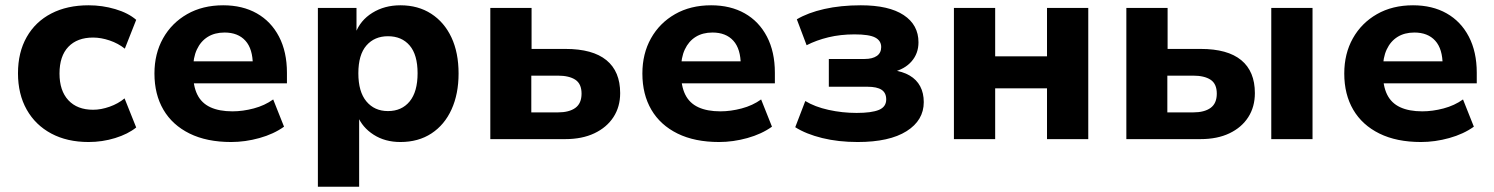

<svg xmlns="http://www.w3.org/2000/svg" viewBox="-20 -526 5648 726"><path d="M315 11Q234 11 174 -21Q114 -53 81 -111.5Q48 -170 48 -249Q48 -328 81 -386Q114 -444 174 -475Q234 -506 315 -506Q367 -506 416 -491.5Q465 -477 495 -451L452 -342Q427 -362 394.5 -373Q362 -384 332 -384Q272 -384 238.5 -349Q205 -314 205 -248Q205 -183 238.5 -147Q272 -111 332 -111Q362 -111 394.5 -122.5Q427 -134 451 -154L495 -44Q464 -19 415.5 -4Q367 11 315 11Z M854 11Q762 11 697 -21Q632 -53 598 -111Q564 -169 564 -248Q564 -323 596.5 -381Q629 -439 687.5 -472.5Q746 -506 824 -506Q897 -506 951 -475.5Q1005 -445 1035 -387.5Q1065 -330 1065 -251V-211H690V-294H950L936 -279Q936 -341 908 -372Q880 -403 829 -403Q792 -403 765.5 -386.5Q739 -370 724.5 -339Q710 -308 710 -263V-252Q710 -201 726 -168.5Q742 -136 775.5 -120.5Q809 -105 859 -105Q898 -105 939.5 -116Q981 -127 1013 -150L1054 -47Q1015 -19 961 -4Q907 11 854 11Z M1182 180V-496H1328V-400H1324Q1342 -449 1388 -477.5Q1434 -506 1494 -506Q1561 -506 1610.5 -474Q1660 -442 1687 -384.5Q1714 -327 1714 -248Q1714 -171 1687.5 -112.5Q1661 -54 1611.5 -21.5Q1562 11 1494 11Q1436 11 1393 -16.5Q1350 -44 1332 -88H1338V180ZM1447 -106Q1499 -106 1529 -142.5Q1559 -179 1559 -249Q1559 -319 1529 -354Q1499 -389 1447 -389Q1396 -389 1365.5 -354Q1335 -319 1335 -249Q1335 -179 1365.5 -142.5Q1396 -106 1447 -106Z M1834 0V-496H1990V-341H2118Q2221 -341 2273 -298.5Q2325 -256 2325 -174Q2325 -122 2299.5 -83Q2274 -44 2227.5 -22Q2181 0 2118 0ZM1989 -101H2089Q2132 -101 2155.5 -118Q2179 -135 2179 -172Q2179 -209 2155.5 -224.5Q2132 -240 2089 -240H1989Z M2699 11Q2607 11 2542 -21Q2477 -53 2443 -111Q2409 -169 2409 -248Q2409 -323 2441.5 -381Q2474 -439 2532.5 -472.5Q2591 -506 2669 -506Q2742 -506 2796 -475.5Q2850 -445 2880 -387.5Q2910 -330 2910 -251V-211H2535V-294H2795L2781 -279Q2781 -341 2753 -372Q2725 -403 2674 -403Q2637 -403 2610.5 -386.5Q2584 -370 2569.5 -339Q2555 -308 2555 -263V-252Q2555 -201 2571 -168.5Q2587 -136 2620.5 -120.5Q2654 -105 2704 -105Q2743 -105 2784.5 -116Q2826 -127 2858 -150L2899 -47Q2860 -19 2806 -4Q2752 11 2699 11Z M3223 11Q3150 11 3089 -4Q3028 -19 2987 -45L3025 -144Q3061 -122 3113 -110.5Q3165 -99 3219 -99Q3276 -99 3303.5 -110.5Q3331 -122 3331 -150Q3331 -175 3313.5 -186.5Q3296 -198 3260 -198H3114V-303H3249Q3279 -303 3295.5 -314.5Q3312 -326 3312 -348Q3312 -372 3289.5 -384Q3267 -396 3211 -396Q3158 -396 3112.5 -385Q3067 -374 3030 -355L2993 -453Q3035 -478 3097 -492Q3159 -506 3235 -506Q3341 -506 3397 -469Q3453 -432 3453 -366Q3453 -324 3427 -294Q3401 -264 3354 -253V-261Q3393 -256 3419.5 -240.5Q3446 -225 3459.5 -199.5Q3473 -174 3473 -140Q3473 -71 3408 -30Q3343 11 3223 11Z M3587 0V-496H3743V-313H3939V-496H4095V0H3939V-192H3743V0Z M4239 0V-496H4395V-341H4520Q4622 -341 4673.5 -298.5Q4725 -256 4725 -174Q4725 -122 4700 -83Q4675 -44 4629 -22Q4583 0 4520 0ZM4394 -101H4491Q4534 -101 4557.5 -118Q4581 -135 4581 -172Q4581 -209 4557.5 -224.5Q4534 -240 4491 -240H4394ZM4787 0V-496H4943V0Z M5353 11Q5261 11 5196 -21Q5131 -53 5097 -111Q5063 -169 5063 -248Q5063 -323 5095.5 -381Q5128 -439 5186.5 -472.5Q5245 -506 5323 -506Q5396 -506 5450 -475.5Q5504 -445 5534 -387.5Q5564 -330 5564 -251V-211H5189V-294H5449L5435 -279Q5435 -341 5407 -372Q5379 -403 5328 -403Q5291 -403 5264.5 -386.5Q5238 -370 5223.5 -339Q5209 -308 5209 -263V-252Q5209 -201 5225 -168.5Q5241 -136 5274.5 -120.5Q5308 -105 5358 -105Q5397 -105 5438.5 -116Q5480 -127 5512 -150L5553 -47Q5514 -19 5460 -4Q5406 11 5353 11Z"/></svg>

Font: Nunito Sans 10pt ExtraBold
Style: Regular
Weight: 800
Designer: Vernon Adams
Foundry: Vernon Adams
Version: Version 3.101;gftools[0.9.27]